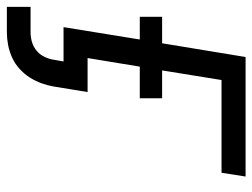

<svg xmlns="http://www.w3.org/2000/svg" viewBox="-127 -462 735 559"><g transform="rotate(90 240.5 -182.5)"><path d="M-19 165V96H55Q69 96 83 92Q97 88 108.5 78.5Q120 69 126.5 55.5Q133 42 135 28L140 0H40L76 -222H10V-287H87L127 -530H475L464 -460H194L166 -287H247V-222H155L130 -70H229L213 28Q210 46 203.5 64Q197 82 186.5 98.5Q176 115 161 128.5Q146 142 128 150Q110 158 91.5 161.5Q73 165 55 165Z"/></g></svg>

Font: Iosevka Curly Oblique
Style: Regular
Weight: 400
Italic angle: -9°
Monospace: yes
Designer: Belleve Invis
Foundry: Belleve Invis
Version: Version 11.1.0; ttfautohint (v1.8.3)